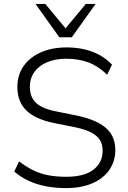

<svg xmlns="http://www.w3.org/2000/svg" viewBox="-20 -956 657 984"><path d="M319 8Q263 8 214.5 -1.5Q166 -11 125.5 -30Q85 -49 53 -77L78 -129Q113 -102 149 -84Q185 -66 226.5 -58Q268 -50 319 -50Q412 -50 459 -86.5Q506 -123 506 -184Q506 -217 491 -240Q476 -263 443.5 -279Q411 -295 359 -305L254 -326Q159 -346 114 -391Q69 -436 69 -510Q69 -572 101 -617.5Q133 -663 190 -688Q247 -713 321 -713Q369 -713 411.5 -703.5Q454 -694 490 -674Q526 -654 554 -625L529 -573Q484 -617 433.5 -636Q383 -655 320 -655Q265 -655 222.5 -637.5Q180 -620 156.5 -587.5Q133 -555 133 -511Q133 -459 164.5 -429Q196 -399 268 -385L372 -364Q473 -343 522 -301Q571 -259 571 -187Q571 -130 540.5 -85.5Q510 -41 453 -16.5Q396 8 319 8ZM284 -765 162 -936H212L316 -811L420 -936H470L348 -765Z"/></svg>

Font: Nunito Sans 11pt Light
Style: Regular
Weight: 300
Version: Version 3.101;gftools[0.9.27]